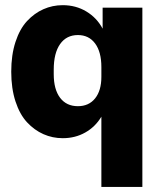

<svg xmlns="http://www.w3.org/2000/svg" viewBox="-20 -530 611 750"><path d="M536.1 200.2H376V-74.2Q352.5 -34.7 313.2 -12.5Q273.9 9.8 225.1 9.8Q185.1 9.8 149.7 -5.9Q114.3 -21.5 85.7 -52.2Q57.1 -83 40.5 -133.8Q23.9 -184.6 23.9 -250Q23.9 -315.4 40.5 -366.2Q57.1 -417 85.7 -447.8Q114.3 -478.5 149.7 -494.1Q185.1 -509.8 225.1 -509.8Q276.4 -509.8 317.4 -485.1Q358.4 -460.4 380.9 -418V-500H536.1ZM189.9 -240.2Q189.9 -180.7 214.8 -147.9Q239.7 -115.2 284.2 -115.2Q327.1 -115.2 351.6 -145.8Q376 -176.3 376 -230V-268.1Q376 -327.1 351.6 -360.1Q327.1 -393.1 284.2 -393.1Q239.7 -393.1 214.8 -357.9Q189.9 -322.8 189.9 -257.8Z"/></svg>

Font: TASA Orbiter Display Black
Style: Regular
Weight: 900
Designer: Weizhong Zhang
Version: Version 1.000;Glyphs 3.1.2 (3151)